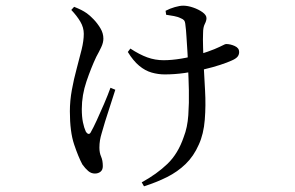

<svg xmlns="http://www.w3.org/2000/svg" viewBox="-20 -578 1040 676"><path d="M479 64Q532 35 569.5 -1Q607 -37 627 -96Q640 -129 643 -172.5Q646 -216 645 -260Q644 -304 642 -342Q642 -366 640 -394.5Q638 -423 636.5 -449Q635 -475 633 -488Q632 -502 628 -506.5Q624 -511 616 -514Q606 -519 592.5 -521.5Q579 -524 565 -526L563 -540Q578 -548 595.5 -553Q613 -558 625 -558Q641 -558 660 -551.5Q679 -545 693 -535Q707 -525 707 -514Q707 -505 701 -493.5Q695 -482 695 -462Q694 -442 695 -411Q696 -380 697 -351Q699 -311 702 -259Q705 -207 701 -156.5Q697 -106 680 -69Q662 -28 633.5 -0.5Q605 27 568 45.5Q531 64 487 78ZM314 33Q301 33 290.5 24Q280 15 270 1Q256 -25 241 -69.5Q226 -114 226 -186Q226 -223 233 -261.5Q240 -300 250 -336.5Q260 -373 267.5 -404Q275 -435 275 -459Q275 -481 263 -501.5Q251 -522 231 -543L241 -554Q256 -548 266 -543Q276 -538 286 -531Q296 -524 309.5 -510Q323 -496 333.5 -478.5Q344 -461 344 -442Q344 -428 336.5 -412Q329 -396 319 -378Q301 -340 284.5 -291.5Q268 -243 268 -194Q268 -167 272 -147.5Q276 -128 282 -115Q287 -107 292 -106.5Q297 -106 301 -115Q308 -127 320.5 -154Q333 -181 346.5 -212.5Q360 -244 369 -269L386 -262Q378 -236 368 -206Q358 -176 350 -150Q342 -124 338 -109Q334 -96 332 -84Q330 -72 330 -58Q330 -40 336 -26.5Q342 -13 342 7Q342 20 334 26.5Q326 33 314 33ZM560 -316Q537 -316 514 -322.5Q491 -329 470 -346.5Q449 -364 430 -395L439 -407Q471 -386 498.5 -376Q526 -366 556 -366Q584 -366 617.5 -371.5Q651 -377 682 -386.5Q713 -396 735 -405Q756 -414 764.5 -418.5Q773 -423 776 -423Q791 -423 806.5 -416Q822 -409 822 -395Q822 -385 816 -378Q810 -371 796 -365Q781 -358 755 -349.5Q729 -341 697 -333.5Q665 -326 630 -321Q595 -316 560 -316Z"/></svg>

Font: Noto Serif SC
Style: Regular
Weight: 400
Designer: Ryoko NISHIZUKA 西塚涼子 (kana & ideographs); Frank Grießhammer (Latin, Greek & Cyrillic); Wenlong ZHANG 张文龙 (bopomofo); San
Foundry: Adobe
Version: Version 2.002-H1;hotconv 1.1.0;makeotfexe 2.6.0